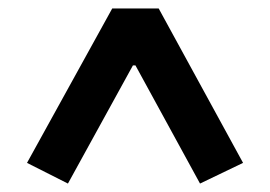

<svg xmlns="http://www.w3.org/2000/svg" viewBox="-20 -718 640 455"><path d="M454 -283 301 -563H295L141 -283L44 -332L246 -698H356L556 -332Z"/></svg>

Font: IBM Plex Sans SmBld
Style: Regular
Weight: 600
Designer: Mike Abbink, Paul van der Laan, Pieter van Rosmalen
Foundry: Bold Monday
Version: Version 3.005